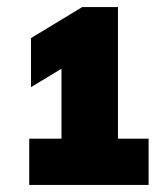

<svg xmlns="http://www.w3.org/2000/svg" viewBox="-20 -830 470 542"><path d="M62.5 -308V-438.5H153.5V-636L67.5 -584V-722.5L212 -810H313V-438.5H399.5V-308Z"/></svg>

Font: Encode Sans SemiCondensed SemiCondensed Black
Style: Regular
Weight: 900
Width: 4
Designer: Multiple Designers
Foundry: Impallari Type
Version: Version 3.000; ttfautohint (v1.8.3) -l 8 -r 50 -G 200 -x 14 